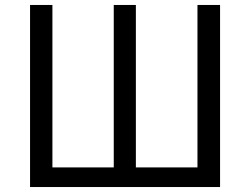

<svg xmlns="http://www.w3.org/2000/svg" viewBox="-20 -753 1006 773"><path d="M101 0H866V-733H775V-79H527V-733H438V-79H191V-733H101Z"/></svg>

Font: Noto Sans HK
Style: Regular
Weight: 400
Designer: Ryoko NISHIZUKA 西塚涼子 (kana, bopomofo & ideographs); Paul D. Hunt (Latin, Greek & Cyrillic); Sandoll Communications 산돌커뮤니
Foundry: Adobe
Version: Version 2.004;hotconv 1.0.118;makeotfexe 2.5.65603